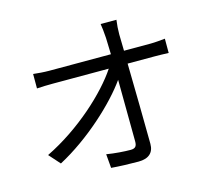

<svg xmlns="http://www.w3.org/2000/svg" viewBox="-112 -923 1225 1091"><g transform="rotate(-15 500.0 -377.5)"><path d="M86 -141 144 -76C323 -171 498 -333 581 -451L584 -88C584 -61 576 -48 547 -48C510 -48 454 -52 406 -60L413 22C462 26 521 28 573 28C633 28 664 0 664 -52C663 -177 660 -376 657 -526H816C840 -526 875 -525 898 -524V-608C878 -606 839 -602 813 -602H656L654 -699C654 -727 656 -755 660 -783H567C571 -762 573 -737 576 -699L579 -602H215C184 -602 152 -605 123 -608V-523C154 -525 183 -526 217 -526H546C467 -406 289 -240 86 -141Z"/></g></svg>

Font: Noto Sans HK
Style: Regular
Weight: 400
Designer: Ryoko NISHIZUKA 西塚涼子 (kana, bopomofo & ideographs); Paul D. Hunt (Latin, Greek & Cyrillic); Sandoll Communications 산돌커뮤니
Foundry: Adobe
Version: Version 2.004;hotconv 1.0.118;makeotfexe 2.5.65603